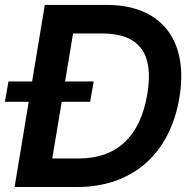

<svg xmlns="http://www.w3.org/2000/svg" viewBox="-32 -747 777 767"><path d="M276.3 0C497.9 0 647.7 -133.2 684.7 -357.2C723 -587 611.5 -727.3 394.9 -727.3H147L96.2 -421.5H1.8L-12.4 -340.2H82.7L26.3 0ZM176.8 -114 214.5 -340.2H328.1L342.3 -421.5H228L259.9 -613.3H375.4C523.1 -613.3 584.2 -534.8 556.5 -371.8C528.4 -201 434.3 -114 283 -114Z"/></svg>

Font: Margiela Sans Semi Bold
Style: Italic
Weight: 600
Italic angle: -9.39999°
Designer: Stefan Endress, Andreas Faust
Version: Version 1.100;FEAKit 1.0